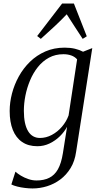

<svg xmlns="http://www.w3.org/2000/svg" viewBox="-20 -814 562 1082"><path d="M409 41Q401.5 94.5 377.8 133.2Q354 172 319.8 197.5Q285.5 223 245.2 235.5Q205 248 163.5 248Q144 248 120.8 245.2Q97.5 242.5 77 237.2Q56.5 232 44 225.5L67 153.5Q79 164.5 98 176Q117 187.5 139.8 195.2Q162.5 203 186 203Q227 203 257.2 188.2Q287.5 173.5 306.5 139.8Q325.5 106 334.5 49L358 -99.5Q343 -71.5 317.8 -46.5Q292.5 -21.5 260 -5.8Q227.5 10 190.5 10Q139.5 10 104.8 -13.8Q70 -37.5 52.2 -82Q34.5 -126.5 34.5 -188.5Q34.5 -236.5 47.5 -286.8Q60.5 -337 86 -383.2Q111.5 -429.5 149 -466Q186.5 -502.5 235.5 -524Q284.5 -545.5 344.5 -545.5Q377 -545.5 402.8 -539.2Q428.5 -533 448 -522.5L500 -543ZM414.5 -479.5Q402 -494 382.2 -501.2Q362.5 -508.5 337.5 -508.5Q292 -508.5 256 -489Q220 -469.5 193.5 -436.2Q167 -403 149.5 -361.2Q132 -319.5 123.2 -275.2Q114.5 -231 114.5 -189.5Q114.5 -151.5 120.5 -123Q126.5 -94.5 138.2 -75Q150 -55.5 167 -46Q184 -36.5 205 -36.5Q240 -36.5 272.2 -53.8Q304.5 -71 329.2 -100Q354 -129 366.5 -163.5ZM210 -595 189.5 -611 330 -794H396.5L469 -609.5L446 -595Q423.5 -628 402.8 -661Q382 -694 356 -733.5Q323.5 -699 288 -666Q252.5 -633 210 -595Z"/></svg>

Font: Merriweather 72pt Light
Style: Italic
Weight: 300
Italic angle: -7.8°
Version: Version 2.101